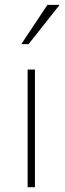

<svg xmlns="http://www.w3.org/2000/svg" viewBox="-20 -777 268 797"><path d="M94.7 0V-488.3H125V0ZM68.4 -593.8 176.8 -756.8H227.5L98.6 -593.8Z"/></svg>

Font: Gothic A1 Thin
Style: Regular
Weight: 250
Designer: HanYang I&C Co.,Ltd.
Foundry: HanYang I&C Co.,Ltd.
Version: Version 2.50